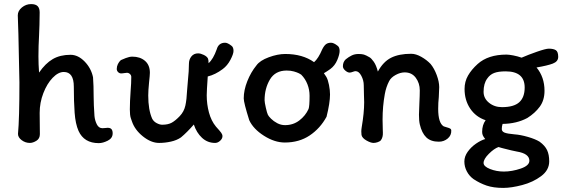

<svg xmlns="http://www.w3.org/2000/svg" viewBox="-20 -695 2754 939"><path d="M171 -521Q168 -470 168 -419Q168 -381 171 -340Q202 -385 238 -406Q274 -427 325 -427Q362 -427 394 -394Q426 -361 435 -317Q438 -278 438 -222Q438 -186 442 -128Q444 -106 453.5 -87Q463 -68 481 -68Q490 -68 495.5 -69Q501 -70 506 -70Q520 -70 525.5 -63Q531 -56 531 -43Q531 -19 507 -7Q483 5 463 5Q391 5 364 -55Q349 -89 345 -143.5Q341 -198 341 -271Q341 -343 292 -343Q265 -343 237.5 -314.5Q210 -286 192 -239.5Q174 -193 174 -143L175 -39Q175 -17 158 -6.5Q141 4 126 4Q104 4 86 -9.5Q68 -23 68 -40Q75 -115 75 -291Q75 -323 70 -528L67 -620Q67 -642 87 -658.5Q107 -675 132 -675Q154 -675 164 -665Q174 -655 174 -634Q174 -608 173 -573.5Q172 -539 171 -521Z M551 -358Q551 -370 556.5 -381.5Q562 -393 571 -401Q577 -404 595 -411Q613 -418 627 -418Q665 -418 689 -397.5Q713 -377 713 -339Q713 -328 709 -292Q705 -252 705 -228Q705 -158 724 -115Q731 -101 746 -93Q761 -85 773 -85Q802 -85 820 -95Q838 -105 859 -127Q880 -149 886.5 -178.5Q893 -208 895 -253Q897 -285 899 -301Q904 -349 904 -383Q904 -404 916 -419Q928 -434 949 -434Q961 -434 976.5 -426.5Q992 -419 997 -409Q1000 -403 1000 -386Q1023 -406 1040 -454Q1049 -486 1081 -486Q1093 -486 1111 -472Q1122 -465 1122 -446Q1122 -431 1107 -402.5Q1092 -374 1069 -357Q1033 -330 996 -321Q991 -249 991 -229Q991 -185 1002 -144.5Q1013 -104 1036 -76Q1056 -54 1062 -45.5Q1068 -37 1068 -29Q1068 -17 1056.5 -6.5Q1045 4 1032 4Q995 4 968 -21Q941 -46 928 -86Q894 -47 865 -23Q845 -9 816 -2.5Q787 4 758 4Q719 4 679 -28Q639 -60 625 -102Q624 -104 619.5 -118Q615 -132 615 -160Q615 -197 619 -253Q622 -288 622 -319Q622 -327 615.5 -333Q609 -339 601 -339Q595 -339 587.5 -337.5Q580 -336 572 -336Q564 -336 557.5 -342.5Q551 -349 551 -358Z M1594 -233Q1594 -192 1577 -124Q1546 -67 1494.5 -32.5Q1443 2 1373 2Q1323 2 1271 -31Q1219 -64 1199 -107Q1172 -193 1172 -214Q1172 -254 1189.5 -298Q1207 -342 1234 -375Q1251 -399 1294.5 -415Q1338 -431 1375 -431Q1460 -431 1516 -391Q1537 -409 1556 -454Q1565 -472 1574.5 -479Q1584 -486 1599 -486Q1612 -486 1630 -472Q1641 -465 1641 -446Q1641 -429 1629.5 -401.5Q1618 -374 1595 -357Q1575 -343 1564 -337L1576 -319Q1584 -305 1589 -279.5Q1594 -254 1594 -233ZM1494 -227Q1494 -256 1483.5 -283Q1473 -310 1453 -330Q1451 -332 1442 -336.5Q1433 -341 1417.5 -345.5Q1402 -350 1382 -350Q1326 -350 1300 -306Q1274 -262 1274 -205Q1274 -195 1280 -168.5Q1286 -142 1290 -134Q1293 -127 1305.5 -114.5Q1318 -102 1336 -92.5Q1354 -83 1374 -83Q1414 -83 1444 -106Q1474 -129 1489 -162Q1494 -175 1494 -227Z M2187 -57Q2188 -33 2169.5 -17.5Q2151 -2 2126 -2Q2087 -2 2065 -23Q2043 -44 2033 -87Q2029 -104 2029 -134Q2029 -151 2031 -189Q2033 -229 2033 -253Q2033 -288 2013.5 -314.5Q1994 -341 1959 -341Q1938 -341 1915 -328.5Q1892 -316 1883 -298Q1868 -269 1862 -235Q1851 -175 1851 -110Q1851 -79 1852 -62Q1852 -58 1852.5 -46.5Q1853 -35 1850.5 -25.5Q1848 -16 1842 -8Q1837 -3 1826.5 0.5Q1816 4 1807 4Q1793 4 1772 -8Q1751 -20 1748 -35L1747 -52Q1747 -61 1749 -73Q1761 -143 1761 -195Q1761 -218 1760 -231L1759 -278Q1759 -302 1747 -324.5Q1735 -347 1719 -347Q1714 -347 1705 -343.5Q1696 -340 1690 -340Q1680 -340 1668.5 -350Q1657 -360 1657 -371Q1657 -392 1671 -405Q1686 -417 1700.5 -424Q1715 -431 1734 -431Q1750 -431 1760 -428Q1770 -425 1787 -415Q1796 -410 1808 -393Q1820 -376 1828 -345Q1854 -393 1892.5 -412.5Q1931 -432 1991 -432Q2014 -432 2040.5 -417Q2067 -402 2086 -382Q2104 -360 2116 -327.5Q2128 -295 2128 -269Q2128 -254 2126 -220Q2123 -193 2123 -163Q2123 -93 2150 -77Q2155 -75 2166 -72Q2177 -69 2182 -66Q2187 -63 2187 -57Z M2559 -118Q2507 -90 2438 -89Q2434 -77 2434 -64Q2434 -52 2447.5 -46.5Q2461 -41 2496 -38Q2525 -36 2561.5 -25.5Q2598 -15 2619 -2Q2645 17 2655.5 39Q2666 61 2666 94Q2666 137 2626.5 166.5Q2587 196 2534 210Q2481 224 2441 224Q2393 224 2359.5 212.5Q2326 201 2296 181Q2275 166 2263 143Q2251 120 2251 95Q2251 70 2267.5 47Q2284 24 2308 7.5Q2332 -9 2353 -15Q2345 -25 2341.5 -32.5Q2338 -40 2338 -50Q2338 -84 2355 -107Q2307 -123 2279.5 -164Q2252 -205 2252 -260Q2252 -296 2269 -325.5Q2286 -355 2316 -382Q2367 -428 2457 -428Q2469 -428 2490 -424Q2511 -420 2531 -413Q2563 -427 2606 -442Q2649 -457 2664 -457Q2687 -457 2698.5 -449.5Q2710 -442 2710 -417Q2710 -394 2683.5 -384Q2657 -374 2604 -365Q2643 -318 2643 -251Q2643 -205 2620 -173.5Q2597 -142 2559 -118ZM2546 -267Q2546 -346 2453 -346Q2417 -346 2396.5 -338Q2376 -330 2363 -311Q2345 -287 2345 -246Q2345 -214 2371.5 -192.5Q2398 -171 2435 -171Q2493 -171 2519.5 -195Q2546 -219 2546 -267ZM2444 144Q2484 144 2526.5 129.5Q2569 115 2569 91Q2569 56 2507 46Q2485 42 2443 31Q2438 30 2431.5 28Q2425 26 2418 24Q2396 32 2370.5 57.5Q2345 83 2345 102Q2345 119 2376.5 131.5Q2408 144 2444 144Z"/></svg>

Font: Itim
Style: Regular
Weight: 400
Designer: Suppakit Chalermlarp
Version: Version 1.002g